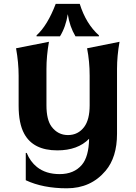

<svg xmlns="http://www.w3.org/2000/svg" viewBox="-20 -782 714 1011"><path d="M273.4 -761.7H399.9Q432.6 -656.7 501 -595.7V-590.8H377.4Q346.7 -642.1 336.9 -707.5Q326.7 -641.1 295.9 -590.8H172.4V-595.7Q230 -647.9 273.4 -761.7ZM281.7 9.8Q154.8 9.8 107.4 -78.1Q78.1 -131.8 78.1 -225.6V-383.3Q78.1 -452.6 64.5 -527.8L237.8 -562Q224.6 -487.8 224.6 -419.4V-227.5Q224.6 -151.4 251.5 -115.2Q284.7 -70.8 337.9 -70.8Q391.6 -70.8 423.8 -114.3Q452.1 -152.8 452.1 -227.5V-383.3Q452.1 -458.5 438.5 -527.8L609.4 -562Q596.2 -487.3 596.2 -419.4V-77.6Q596.2 45.9 536.1 117.2Q458.5 209.5 332 209.5Q206.1 209.5 115.7 167V23.4H120.6Q139.6 69.3 174.3 97.2Q221.2 134.8 293.9 134.8Q369.6 134.8 411.1 85.9Q447.3 43.5 449.2 -51.3Q389.6 9.8 281.7 9.8Z"/></svg>

Font: Classica
Style: Bold
Weight: 700
Designer: Wojciech Kalinowski "wmk69" (wmk69@o2.pl)
Foundry: Wojciech Kalinowski "wmk69" (wmk69@o2.pl)
Version: Version 2.1.1; 2021-05-14